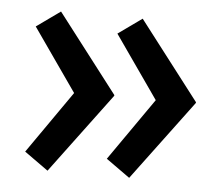

<svg xmlns="http://www.w3.org/2000/svg" viewBox="-39 -513 569 506"><g transform="rotate(5 245.5 -260.5)"><path d="M320 -50 257 -95 372 -260 256 -426 319 -471 478 -264V-262ZM104 -50 41 -95 156 -260 40 -426 103 -471 262 -264V-262Z"/></g></svg>

Font: Lexend
Style: Regular
Weight: 400
Designer: Bonnie Shaver-Troup, Thomas Jockin
Foundry: Lexend
Version: Version 1.007; ttfautohint (v1.8.3)